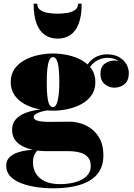

<svg xmlns="http://www.w3.org/2000/svg" viewBox="-20 -759 724 1039"><path d="M268 260Q221 260 175.8 253.2Q130.5 246.5 93.8 232.2Q57 218 35.2 194.5Q13.5 171 13.5 137.5Q13.5 109 31.8 91.8Q50 74.5 76.5 65.8Q103 57 129.8 54Q156.5 51 173 51H188Q177 58.5 167.8 75Q158.5 91.5 158.5 119.5Q158.5 153.5 174.5 180.2Q190.5 207 223.2 222.2Q256 237.5 306 237.5Q334 237.5 362.8 232.5Q391.5 227.5 416 216.2Q440.5 205 455.8 186Q471 167 471 139Q471 107.5 454.2 90Q437.5 72.5 410 65.8Q382.5 59 350 59Q339.5 59 316.5 59Q293.5 59 270.5 59Q247.5 59 236.5 59Q150.5 59 98 30Q45.5 1 45.5 -56.5Q45.5 -92 66.2 -114.2Q87 -136.5 120.2 -148.8Q153.5 -161 192 -165.8Q230.5 -170.5 266 -170.5L265 -164Q252.5 -164 235.2 -161.5Q218 -159 201.2 -154Q184.5 -149 173.5 -142Q162.5 -135 162.5 -126Q162.5 -111.5 184.2 -105.5Q206 -99.5 247 -99.5Q264.5 -99.5 284.8 -99.8Q305 -100 324.5 -100.2Q344 -100.5 358 -100.5Q386 -100.5 417.5 -91Q449 -81.5 476.8 -60.2Q504.5 -39 522 -4Q539.5 31 539.5 82Q539.5 132 518.8 166.2Q498 200.5 460.8 221Q423.5 241.5 374.2 250.8Q325 260 268 260ZM267 -160Q227.5 -160 187 -168.8Q146.5 -177.5 112.8 -196Q79 -214.5 58.5 -244Q38 -273.5 38 -315Q38 -356.5 58.5 -385.8Q79 -415 112.8 -433.5Q146.5 -452 187 -460.8Q227.5 -469.5 267 -469.5Q307 -469.5 347.2 -460.8Q387.5 -452 421.2 -433.5Q455 -415 475.5 -385.8Q496 -356.5 496 -315Q496 -273.5 475.5 -244Q455 -214.5 421.2 -196Q387.5 -177.5 347.2 -168.8Q307 -160 267 -160ZM267 -179.5Q279 -179.5 286.5 -197Q294 -214.5 297.5 -245Q301 -275.5 301 -315Q301 -359.5 297.5 -389.5Q294 -419.5 286.5 -434.8Q279 -450 267 -450Q255 -450 247.5 -434.8Q240 -419.5 236.5 -389.5Q233 -359.5 233 -315Q233 -275.5 235.5 -245Q238 -214.5 245.2 -197Q252.5 -179.5 267 -179.5ZM599 -284.5Q569 -284.5 546.2 -304.2Q523.5 -324 523.5 -360Q523.5 -396.5 546.5 -414Q569.5 -431.5 599 -431.5Q624.5 -431.5 650.2 -414Q676 -396.5 676 -364.5H656.5Q656.5 -398 629.5 -422Q602.5 -446 560 -446Q539.5 -446 516.8 -437Q494 -428 474.5 -406Q455 -384 445 -344.5L431.5 -354.5Q441.5 -396.5 462 -420.8Q482.5 -445 508 -455Q533.5 -465 558.5 -465Q598 -465 624.2 -450Q650.5 -435 663.8 -411.8Q677 -388.5 677 -364.5Q677 -321.5 653 -303Q629 -284.5 599 -284.5ZM292 -550Q252 -550 222.8 -570Q193.5 -590 177.8 -631.8Q162 -673.5 162 -739H181.5Q181.5 -717 197.8 -705.2Q214 -693.5 239.5 -689.2Q265 -685 292 -685Q319 -685 344.5 -689.2Q370 -693.5 386.2 -705.2Q402.5 -717 402.5 -739H422Q422 -673.5 406.2 -631.8Q390.5 -590 361.2 -570Q332 -550 292 -550Z"/></svg>

Font: Bodoni Moda 11pt Black
Style: Regular
Weight: 900
Designer: Owen Earl
Foundry: indestructible type
Version: Version 2.004